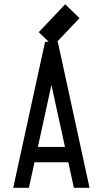

<svg xmlns="http://www.w3.org/2000/svg" viewBox="-20 -895 490 915"><path d="M232.9 -675.8 164.6 -741.7 290.5 -874.5 358.9 -808.6ZM160.6 -194.8H289.6L225.1 -490.2ZM117.7 0H43L194.8 -695.8H255.4L406.7 0H332L305.7 -121.6H144.5Z"/></svg>

Font: Anka/Coder Narrow
Style: Regular
Weight: 400
Width: 3
Monospace: yes
Version: Version 001.100